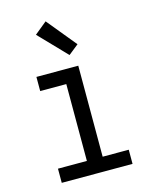

<svg xmlns="http://www.w3.org/2000/svg" viewBox="-115 -841 730 917"><g transform="rotate(-15 250.0 -382.5)"><path d="M75 0V-70H218V-450H89V-520H296V-70H425V0ZM269 -580 139 -715 200 -765 319 -620Z"/></g></svg>

Font: Iosevka SS18
Style: Regular
Weight: 400
Monospace: yes
Designer: Belleve Invis
Foundry: Belleve Invis
Version: Version 25.1.1; ttfautohint (v1.8.4)